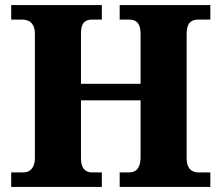

<svg xmlns="http://www.w3.org/2000/svg" viewBox="-20 -734 869 754"><path d="M24 0V-57H72Q85 -57 95 -63Q105 -69 111 -81.5Q117 -94 117 -114V-600Q117 -622 110 -634.5Q103 -647 92 -652Q81 -657 67 -657H24V-714H380V-657H340Q328 -657 318 -652Q308 -647 303 -635Q298 -623 298 -601V-405H532V-599Q532 -622 526.5 -634.5Q521 -647 511 -652Q501 -657 486 -657H450V-714H806V-657H758Q745 -657 734.5 -652Q724 -647 718.5 -634.5Q713 -622 713 -599V-113Q713 -93 719 -80.5Q725 -68 735.5 -62.5Q746 -57 758 -57H806V0H450V-57H487Q501 -57 511 -63Q521 -69 526.5 -82.5Q532 -96 532 -117V-340H298V-114Q298 -94 303 -81.5Q308 -69 318 -63Q328 -57 340 -57H380V0Z"/></svg>

Font: Noto Serif Gujarati ExtraBold
Style: Regular
Weight: 800
Version: Version 2.102